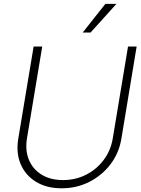

<svg xmlns="http://www.w3.org/2000/svg" viewBox="-20 -970 735 1001"><path d="M647.5 -727.5H692.4L612.8 -246.6Q600.6 -172.4 556.4 -114Q512.2 -55.7 446 -22Q379.9 11.7 301.3 11.7Q223.1 11.7 168 -22Q112.8 -55.7 87.9 -114Q63 -172.4 75.2 -246.6L155.3 -727.5H200.2L120.6 -248.5Q110.4 -186 130.6 -137Q150.9 -87.9 196.8 -59.6Q242.7 -31.2 308.6 -31.2Q374.5 -31.2 429.7 -59.6Q484.9 -87.9 521.2 -137Q557.6 -186 567.9 -248.5ZM411.1 -800.3 529.3 -949.7H586.9L452.1 -800.3Z"/></svg>

Font: Inter Display Extra Light
Style: Italic
Weight: 200
Italic angle: -9.39999°
Designer: Rasmus Andersson
Foundry: rsms
Version: Version 4.000;git-4fc901f